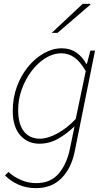

<svg xmlns="http://www.w3.org/2000/svg" viewBox="-20 -740 558 994"><path d="M166 234Q117 234 76 216Q35 198 6 168L24 150Q50 175 88 191.5Q126 208 168 208Q242 208 284 158.5Q326 109 342 30L366 -86Q324 -46 279.5 -21Q235 4 184 4Q123 4 84.5 -40Q46 -84 46 -166Q46 -233 67.5 -291.5Q89 -350 125.5 -394.5Q162 -439 207.5 -464.5Q253 -490 300 -490Q343 -490 375 -468Q407 -446 426 -410H430L448 -478H472L366 48Q348 133 297.5 183.5Q247 234 166 234ZM186 -22Q228 -22 278.5 -50Q329 -78 372 -124L424 -372Q395 -422 364.5 -443Q334 -464 298 -464Q255 -464 215 -439Q175 -414 143 -371.5Q111 -329 92.5 -277Q74 -225 74 -172Q74 -97 104 -59.5Q134 -22 186 -22ZM248 -570 408 -720H446L448 -716L278 -570Z"/></svg>

Font: Source Sans 3 ExtraLight ExtraLight
Style: Italic
Weight: 250
Italic angle: -11°
Version: Version 3.052;hotconv 1.1.0;makeotfexe 2.6.0